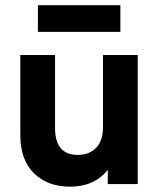

<svg xmlns="http://www.w3.org/2000/svg" viewBox="-20 -699 605 729"><path d="M124 -578.1V-679.2H437V-578.1ZM246.1 9.8Q161.1 9.8 109.1 -41Q57.1 -91.8 57.1 -187V-490.2H189V-212.9Q189 -110.8 275.9 -110.8Q318.8 -110.8 345 -137.7Q371.1 -164.6 371.1 -216.8V-490.2H502.9V0H389.2V-54.2Q338.4 9.8 246.1 9.8Z"/></svg>

Font: SUSE
Style: Bold
Weight: 700
Designer: Rene Bieder
Foundry: SUSE
Version: Version 1.000